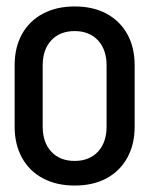

<svg xmlns="http://www.w3.org/2000/svg" viewBox="-20 -615 459 590"><path d="M307.5 -225.8V-414.2H393.8V-225.8ZM25 -225.8V-414.2H111.2V-225.8ZM25 -414Q25 -470 47.8 -510.5Q70.5 -551 112.1 -573.1Q153.8 -595.2 209.5 -595.2V-519.5Q164 -519.5 137.6 -491Q111.2 -462.5 111.2 -414ZM393.8 -414H307.5Q307.5 -462.5 281.1 -491Q254.8 -519.5 209.2 -519.5V-595.2Q266 -595.2 307.1 -573.1Q348.2 -551 371 -510.5Q393.8 -470 393.8 -414ZM25 -226H111.2Q111.2 -177.5 137.6 -149Q164 -120.5 209.5 -120.5V-44.8Q153.8 -44.8 112.1 -66.9Q70.5 -89 47.8 -129.9Q25 -170.8 25 -226ZM393.8 -226Q393.8 -170.8 371 -129.9Q348.2 -89 307.1 -66.9Q266 -44.8 209.2 -44.8V-120.5Q254.8 -120.5 281.1 -149Q307.5 -177.5 307.5 -226Z"/></svg>

Font: Akshar Light
Style: Regular
Weight: 300
Designer: Tall Chai
Foundry: Tall Chai
Version: Version 1.100